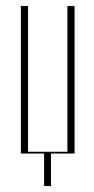

<svg xmlns="http://www.w3.org/2000/svg" viewBox="-20 -515 316 644"><path d="M50 -495H74V-6H206V-495H230V0H151V109H128V0H50Z"/></svg>

Font: Moniqa Thin Display
Style: Regular
Weight: 100
Designer: Rajesh Rajput
Foundry: Rajesh Rajput
Version: Version 1.000